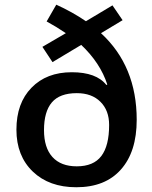

<svg xmlns="http://www.w3.org/2000/svg" viewBox="-20 -786 647 816"><path d="M561 -276.9Q561 -140.6 493.7 -65.4Q427.2 9.8 304.2 9.8Q189 9.8 119.6 -56.6Q49.8 -123.5 49.8 -234.9Q49.8 -347.7 113.8 -413.1Q177.7 -479 285.2 -479Q389.6 -479 432.1 -424.8L436 -426.8Q406.2 -518.6 325.2 -595.2L203.1 -522L160.2 -586.9L259.8 -645Q218.8 -672.9 178.2 -694.8L219.2 -766.1Q287.1 -735.4 345.2 -695.8L458 -763.2L501 -700.2L409.2 -645Q561 -505.4 561 -276.9ZM443.8 -254.9Q443.8 -316.9 406.7 -353.5Q370.1 -390.1 306.2 -390.1Q233.9 -390.1 200.4 -350.8Q167 -311.5 167 -232.9Q167 -158.2 202.9 -118.7Q238.8 -79.1 306.2 -79.1Q377.4 -79.1 410.6 -122.8Q443.8 -166.5 443.8 -254.9Z"/></svg>

Font: Open Sans
Style: SemiBold
Weight: 600
Foundry: Ascender Corporation
Version: Version 1.10